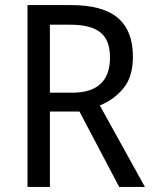

<svg xmlns="http://www.w3.org/2000/svg" viewBox="-20 -734 603 754"><path d="M259 -714Q384 -714 443 -663.5Q502 -613 502 -512Q502 -432 464.5 -387Q427 -342 372 -320L549 0H448L292 -296H176V0H88V-714ZM256 -637H176V-370H263Q412 -370 412 -508Q412 -577 374 -607Q336 -637 256 -637Z"/></svg>

Font: Noto Sans Gurmukhi SemiCondensed
Style: Regular
Weight: 400
Width: 4
Designer: Jelle Bosma - Monotype Design Team
Foundry: Monotype Imaging Inc.
Version: Version 2.004; ttfautohint (v1.8.4.7-5d5b)